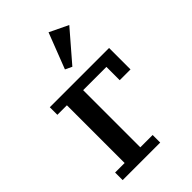

<svg xmlns="http://www.w3.org/2000/svg" viewBox="-235 -880 969 969"><g transform="rotate(-45 249.0 -396.0)"><path d="M44 -54H112V-466H44V-520H467V-367H390V-462H224V-54H312V0H44ZM233 -601 307 -792 407 -744 269 -584Z"/></g></svg>

Font: IBM Plex Serif Medium
Style: Regular
Weight: 500
Designer: Mike Abbink, Paul van der Laan, Pieter van Rosmalen
Foundry: Bold Monday
Version: Version 2.5